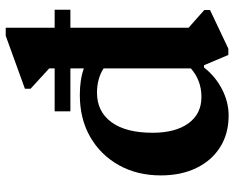

<svg xmlns="http://www.w3.org/2000/svg" viewBox="-94 -711 819 671"><g transform="rotate(-90 315.5 -375.5)"><path d="M247 14Q184 14 137 -15.5Q90 -45 64 -98.5Q38 -152 38 -223Q38 -306 74 -370Q110 -434 173 -470Q236 -506 319 -506Q373 -506 412 -492V-613L341 -678V-698L526 -765H554V-126L616 -71V-51L481 13H459L423 -72H415Q385 -33 340 -9.5Q295 14 247 14ZM187 -252Q187 -172 220 -126.5Q253 -81 312 -81Q370 -81 412 -118V-423Q376 -446 327 -446Q261 -446 224 -395.5Q187 -345 187 -252ZM262 -539V-594H617V-539Z"/></g></svg>

Font: Platypi SemiBold
Style: Regular
Weight: 600
Designer: David Sargent
Foundry: Bolt Cutter Type
Version: Version 1.200; ttfautohint (v1.8.4.7-5d5b)